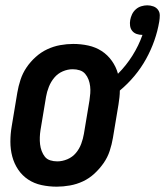

<svg xmlns="http://www.w3.org/2000/svg" viewBox="-20 -693 620 721"><path d="M193 8Q164 8 136 2Q108 -4 85.5 -19Q63 -34 48 -56.5Q33 -79 26 -105.5Q19 -132 19 -161Q19 -190 24 -219L45 -345Q49 -369 57 -393.5Q65 -418 79.5 -439.5Q94 -461 114 -479Q134 -497 157.5 -508Q181 -519 206 -523.5Q231 -528 255 -528Q284 -528 311.5 -522Q339 -516 361.5 -501.5Q384 -487 400 -464.5Q416 -442 423 -416Q454 -447 477.5 -484.5Q501 -522 515 -562H514Q503 -562 493 -565.5Q483 -569 476.5 -577Q470 -585 468.5 -596Q467 -607 469 -618Q471 -629 476 -639.5Q481 -650 490 -658Q499 -666 510.5 -669.5Q522 -673 533 -673Q545 -673 556 -669Q567 -665 573.5 -656Q580 -647 580 -635.5Q580 -624 578 -612Q572 -576 559.5 -540.5Q547 -505 528.5 -471.5Q510 -438 485 -408Q460 -378 430 -353Q430 -340 428.5 -327Q427 -314 425 -301L404 -175Q400 -151 392 -126.5Q384 -102 369 -80.5Q354 -59 334.5 -41Q315 -23 291.5 -12Q268 -1 242.5 3.5Q217 8 193 8ZM195 -87Q214 -87 233 -95Q252 -103 265 -118.5Q278 -134 285 -153Q292 -172 295 -190L316 -316Q318 -329 319 -342.5Q320 -356 318.5 -369Q317 -382 312.5 -394Q308 -406 300 -415.5Q292 -425 279.5 -429Q267 -433 253 -433Q234 -433 215.5 -425Q197 -417 184 -401.5Q171 -386 163.5 -367Q156 -348 153 -330L132 -204Q130 -191 129.5 -177.5Q129 -164 130.5 -151Q132 -138 136.5 -126Q141 -114 148.5 -104.5Q156 -95 168.5 -91Q181 -87 195 -87Z"/></svg>

Font: Iosevka QP
Style: Bold Italic
Weight: 700
Italic angle: -9°
Designer: Belleve Invis
Foundry: Belleve Invis
Version: Version 20.0.0; ttfautohint (v1.8.4)